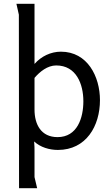

<svg xmlns="http://www.w3.org/2000/svg" viewBox="-20 -782 596 1018"><path d="M303 -508C249 -508 198 -483 163 -443V-762H67L80 -704L81 216H177L163 157V18C163 7 163 -13 161 -32C194 -1 242 13 287 13C437 13 510 -114 510 -251C510 -376 444 -508 303 -508ZM278 -435C384 -435 422 -337 422 -245C422 -157 390 -55 285 -55C198 -55 163 -122 163 -201V-369C191 -402 232 -435 278 -435Z"/></svg>

Font: Rosario
Style: Regular
Weight: 400
Designer: Hector Gatti
Foundry: Omnibus Type
Version: Version 1.100